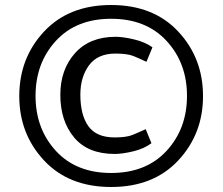

<svg xmlns="http://www.w3.org/2000/svg" viewBox="-20 -720 889 767"><path d="M791 -336Q791 -185 692 -79Q593 27 424 27Q255 27 156 -79Q57 -185 57 -336Q57 -488 156 -594Q255 -700 424 -700Q593 -700 692 -594Q791 -488 791 -336ZM122 -337Q122 -206 203 -117.5Q284 -29 424 -29Q564 -29 645.5 -117.5Q727 -206 727 -337Q727 -468 645.5 -556.5Q564 -645 424 -645Q284 -645 203 -556.5Q122 -468 122 -337ZM441 -506Q370 -506 335.5 -459Q301 -412 301 -342Q301 -261 333 -216Q365 -171 438 -171Q485 -171 509.5 -181Q534 -191 562 -204L585 -148Q556 -126 512.5 -115.5Q469 -105 438 -105Q331 -105 276 -171Q221 -237 221 -341Q221 -442 279.5 -507.5Q338 -573 442 -573Q472 -573 516 -562.5Q560 -552 589 -531L565 -473Q538 -486 513.5 -496Q489 -506 441 -506Z"/></svg>

Font: Palanquin
Style: Regular
Weight: 400
Designer: Pria Ravichandran
Version: Version 1.0.4